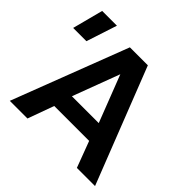

<svg xmlns="http://www.w3.org/2000/svg" viewBox="-211 -915 1095 1095"><g transform="rotate(45 337.0 -367.5)"><path d="M8.5 0 277 -700H422L696 0H549.5L490 -158.5H208.5L151 0ZM240.5 -269H457L347 -553ZM-30 -549.5 18.5 -735H137.5L77 -549.5Z"/></g></svg>

Font: Geologica Medium
Style: Regular
Weight: 500
Designer: Sindre Bremnes, Frode Helland
Foundry: Monokrom Skriftforlag AS
Version: Version 1.010;gftools[0.9.28]